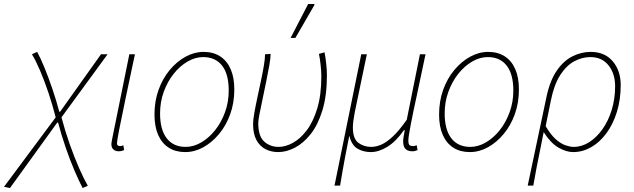

<svg xmlns="http://www.w3.org/2000/svg" viewBox="-104 -750 3176 962"><path d="M-54 192 -84 186 175 -162Q159 -225 138.5 -286Q118 -347 96.5 -397Q75 -447 56 -478L82 -490Q98 -462 118.5 -412Q139 -362 159 -303Q179 -244 193 -190H197L402 -478H435L204 -162Q222 -94 245 -28.5Q268 37 292 91.5Q316 146 336 181L310 192Q292 158 269.5 105.5Q247 53 225.5 -9.5Q204 -72 187 -136H183Z M490 8Q475 8 464.5 -1Q454 -10 454 -28Q454 -33 455.5 -40Q457 -47 458 -54L544 -478H572Q547 -360 526.5 -263Q506 -166 494 -104.5Q482 -43 482 -32Q482 -25 486 -21.5Q490 -18 497 -18Q500 -18 503.5 -18.5Q507 -19 514 -22L518 2Q511 5 504.5 6.5Q498 8 490 8Z M824 12Q776 12 741.5 -10Q707 -32 688.5 -74Q670 -116 670 -176Q670 -243 690.5 -300Q711 -357 746.5 -399.5Q782 -442 826 -466Q870 -490 916 -490Q964 -490 998.5 -468Q1033 -446 1051.5 -404Q1070 -362 1070 -302Q1070 -235 1049.5 -178Q1029 -121 993.5 -78.5Q958 -36 914.5 -12Q871 12 824 12ZM826 -14Q866 -14 904.5 -36.5Q943 -59 974 -98Q1005 -137 1023.5 -188Q1042 -239 1042 -296Q1042 -379 1008.5 -421.5Q975 -464 914 -464Q874 -464 835.5 -441.5Q797 -419 766 -380Q735 -341 716.5 -290Q698 -239 698 -182Q698 -100 731.5 -57Q765 -14 826 -14Z M1290 12Q1254 12 1225.5 -3Q1197 -18 1180.5 -49Q1164 -80 1164 -128Q1164 -148 1170 -182.5Q1176 -217 1185 -259Q1194 -301 1203 -343Q1212 -385 1218 -420.5Q1224 -456 1224 -478L1252 -480Q1252 -460 1245.5 -423.5Q1239 -387 1230 -342.5Q1221 -298 1212 -255.5Q1203 -213 1196.5 -180Q1190 -147 1190 -134Q1190 -67 1220 -40.5Q1250 -14 1292 -14Q1326 -14 1363 -34Q1400 -54 1432.5 -96.5Q1465 -139 1485.5 -206.5Q1506 -274 1506 -368Q1506 -392 1502.5 -424.5Q1499 -457 1494 -480L1522 -488Q1527 -463 1530.5 -430.5Q1534 -398 1534 -374Q1534 -271 1511.5 -197.5Q1489 -124 1452.5 -78Q1416 -32 1373.5 -10Q1331 12 1290 12ZM1352 -560 1440 -730H1470L1472 -726L1376 -560Z M1572 180 1706 -478H1734L1674 -190Q1670 -169 1667 -148Q1664 -127 1664 -112Q1664 -55 1691.5 -34.5Q1719 -14 1756 -14Q1779 -14 1804.5 -24.5Q1830 -35 1862 -64Q1894 -93 1934 -150L2000 -478H2028Q2006 -371 1986 -279.5Q1966 -188 1954 -126Q1942 -64 1942 -46Q1942 -28 1948 -23Q1954 -18 1964 -18Q1970 -18 1975 -19.5Q1980 -21 1984 -22L1988 2Q1981 5 1975.5 6.5Q1970 8 1962 8Q1940 8 1928 -3.5Q1916 -15 1916 -42Q1916 -53 1918 -63.5Q1920 -74 1924 -98H1920Q1880 -41 1837 -14.5Q1794 12 1754 12Q1717 12 1687.5 -5Q1658 -22 1646 -70Q1634 -10 1626.5 29.5Q1619 69 1613 103Q1607 137 1600 180Z M2250 12Q2202 12 2167.5 -10Q2133 -32 2114.5 -74Q2096 -116 2096 -176Q2096 -243 2116.5 -300Q2137 -357 2172.5 -399.5Q2208 -442 2252 -466Q2296 -490 2342 -490Q2390 -490 2424.5 -468Q2459 -446 2477.5 -404Q2496 -362 2496 -302Q2496 -235 2475.5 -178Q2455 -121 2419.5 -78.5Q2384 -36 2340.5 -12Q2297 12 2250 12ZM2252 -14Q2292 -14 2330.5 -36.5Q2369 -59 2400 -98Q2431 -137 2449.5 -188Q2468 -239 2468 -296Q2468 -379 2434.5 -421.5Q2401 -464 2340 -464Q2300 -464 2261.5 -441.5Q2223 -419 2192 -380Q2161 -341 2142.5 -290Q2124 -239 2124 -182Q2124 -100 2157.5 -57Q2191 -14 2252 -14Z M2540 180 2634 -264Q2651 -345 2685 -395Q2719 -445 2763.5 -467.5Q2808 -490 2856 -490Q2926 -490 2966 -443Q3006 -396 3006 -324Q3006 -251 2987 -189.5Q2968 -128 2934.5 -82.5Q2901 -37 2858 -12.5Q2815 12 2768 12Q2733 12 2694 -10.5Q2655 -33 2620 -88Q2610 -36 2601.5 5Q2593 46 2585 87Q2577 128 2568 180ZM2770 -14Q2811 -14 2848 -37.5Q2885 -61 2914.5 -102.5Q2944 -144 2961 -199.5Q2978 -255 2978 -318Q2978 -381 2945 -422.5Q2912 -464 2854 -464Q2813 -464 2773.5 -443Q2734 -422 2703 -374Q2672 -326 2656 -246L2630 -118Q2655 -75 2680.5 -52.5Q2706 -30 2729.5 -22Q2753 -14 2770 -14Z"/></svg>

Font: Source Sans 3
Style: Italic
Weight: 200
Italic angle: -11°
Designer: Paul D. Hunt
Foundry: Adobe
Version: Version 3.046;hotconv 1.0.118;makeotfexe 2.5.65603